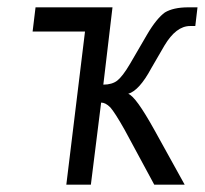

<svg xmlns="http://www.w3.org/2000/svg" viewBox="-20 -504 559 524"><path d="M320 -150 401 0H484L401 -150C367 -211 344 -243 330 -248C350 -254 371 -277 393 -318L429 -380C450 -415 473 -433 499 -433H513L519 -484H494C466 -484 445 -479 430 -470C416 -460 399 -440 381 -409L335 -330C321 -306 309 -291 300 -284C291 -277 278 -273 262 -273L287 -484H77L69 -418H212L161 0H228L256 -224C264 -224 272 -220 281 -211C289 -202 302 -182 320 -150Z"/></svg>

Font: Gamestation Condensed
Style: Italic
Weight: 400
Width: 3
Designer: Jonas Hecksher
Foundry: Jonas Hecksher, Playtypeª, e-types AS
Version: Version 1.003